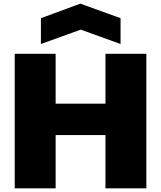

<svg xmlns="http://www.w3.org/2000/svg" viewBox="-20 -1036 886 1056"><path d="M61 -740H286V-466H560V-740H785V0H560V-293H286V0H61ZM205 -936 422 -1016 643 -936V-794L424 -873L205 -794Z"/></svg>

Font: Encode Sans Normal
Style: Black
Weight: 900
Designer: Pablo Impallari, Andres Torresi
Foundry: Pablo Impallari, Andres Torresi
Version: Version 1.000; ttfautohint (v1.00) -l 8 -r 50 -G 200 -x 14 -